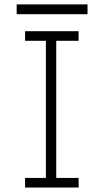

<svg xmlns="http://www.w3.org/2000/svg" viewBox="-20 -840 462 860"><path d="M185.5 -700.2H231.9V0H185.5ZM332 -700.2V-657.2H92.3V-700.2ZM332 -43 332.5 0H92.3V-43ZM54.7 -820.3H372.1V-776.4H54.7Z"/></svg>

Font: DavidDev Light
Style: Regular
Weight: 300
Designer: David.dev
Foundry: David.dev
Version: Version 1.001;FEAKit 1.0